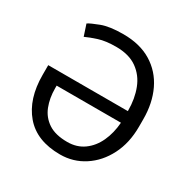

<svg xmlns="http://www.w3.org/2000/svg" viewBox="-164 -872 1018 1032"><g transform="rotate(30 345.5 -356.0)"><path d="M340.3 9.8Q195.3 9.8 120.6 -77.9Q45.9 -165.5 45.9 -314V-374.5H540V-377.9Q540 -451.2 516.8 -511.2Q493.7 -571.3 443.6 -606.9Q393.6 -642.6 313 -642.6Q249.5 -642.6 206.5 -628.9Q163.6 -615.2 134.8 -601.6L111.8 -671.4Q129.4 -683.1 179 -701.9Q228.5 -720.7 313 -720.7Q416.5 -720.7 488 -677Q559.6 -633.3 596.7 -555.9Q633.8 -478.5 633.8 -377.9V-332Q633.8 -231 594.5 -154.1Q555.2 -77.1 488.5 -33.7Q421.9 9.8 340.3 9.8ZM340.3 -67.9Q399.4 -67.9 442.4 -98.9Q485.4 -129.9 509.8 -182.9Q534.2 -235.8 539.1 -301.8H140.1V-285.2Q140.1 -224.6 159.4 -175.3Q178.7 -126 222.7 -96.9Q266.6 -67.9 340.3 -67.9Z"/></g></svg>

Font: Vazirmatn FD
Style: Regular
Weight: 400
Designer: Saber Rastikerdar
Foundry: Saber Rastikerdar
Version: Version 33.001